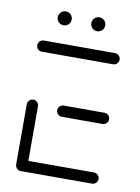

<svg xmlns="http://www.w3.org/2000/svg" viewBox="-76 -698 547 751"><g transform="rotate(10 197.0 -323.0)"><path d="M37 -22.2V-261.5Q37 -267.4 40 -272.6Q43 -277.8 48.1 -280.7Q53.3 -283.7 59.3 -283.7Q65.2 -283.7 70.4 -280.7Q75.6 -277.8 78.5 -272.6Q81.5 -267.4 81.5 -261.5V-22.2ZM364.4 -22.2Q364.4 -16.3 361.5 -11.1Q358.5 -5.9 353.3 -3Q348.1 0 342.2 0H59.3Q53.3 0 48.1 -3Q43 -5.9 40 -11.1Q37 -16.3 37 -22.2Q37 -28.1 40 -33.3Q43 -38.5 48.1 -41.5Q53.3 -44.4 59.3 -44.4H342.2Q348.1 -44.4 353.3 -41.5Q358.5 -38.5 361.5 -33.3Q364.4 -28.1 364.4 -22.2ZM158.1 -259.3Q158.1 -265.2 161.1 -270.4Q164.1 -275.6 169.3 -278.5Q174.4 -281.5 180.4 -281.5H342.2Q348.1 -281.5 353.3 -278.5Q358.5 -275.6 361.5 -270.4Q364.4 -265.2 364.4 -259.3Q364.4 -253.3 361.5 -248.1Q358.5 -243 353.3 -240Q348.1 -237 342.2 -237H180.4Q174.4 -237 169.3 -240Q164.1 -243 161.1 -248.1Q158.1 -253.3 158.1 -259.3ZM37 -496.3Q37 -502.2 40 -507.4Q43 -512.6 48.1 -515.6Q53.3 -518.5 59.3 -518.5H342.2Q348.1 -518.5 353.3 -515.6Q358.5 -512.6 361.5 -507.4Q364.4 -502.2 364.4 -496.3Q364.4 -490.4 361.5 -485.2Q358.5 -480 353.3 -477Q348.1 -474.1 342.2 -474.1H59.3Q53.3 -474.1 48.1 -477Q43 -480 40 -485.2Q37 -490.4 37 -496.3ZM230.4 -618.1Q230.4 -625.6 234.1 -632Q237.8 -638.5 244.3 -642.2Q250.7 -645.9 258.1 -645.9Q265.6 -645.9 272 -642.2Q278.5 -638.5 282.2 -632Q285.9 -625.6 285.9 -618.1Q285.9 -610.7 282.2 -604.3Q278.5 -597.8 272 -594.1Q265.6 -590.4 258.1 -590.4Q250.7 -590.4 244.3 -594.1Q237.8 -597.8 234.1 -604.3Q230.4 -610.7 230.4 -618.1ZM97 -618.1Q97 -625.6 100.7 -632Q104.4 -638.5 110.9 -642.2Q117.4 -645.9 124.8 -645.9Q132.2 -645.9 138.7 -642.2Q145.2 -638.5 148.9 -632Q152.6 -625.6 152.6 -618.1Q152.6 -610.7 148.9 -604.3Q145.2 -597.8 138.7 -594.1Q132.2 -590.4 124.8 -590.4Q117.4 -590.4 110.9 -594.1Q104.4 -597.8 100.7 -604.3Q97 -610.7 97 -618.1Z"/></g></svg>

Font: 26F Galaxy Sans
Style: Regular
Weight: 400
Designer: C₂₉H₂₅N₃O₅
Version: Version 1.100;FEAKit 1.0